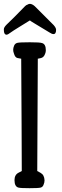

<svg xmlns="http://www.w3.org/2000/svg" viewBox="-29 -985 323 1005"><path d="M168.9 -677.7Q168.9 -675.8 166 -89.8Q169.9 -86.9 183.6 -80.1Q203.1 -69.3 204.1 -41Q204.1 -29.3 199.2 -18.6Q195.3 -5.9 183.1 -2.9Q170.9 0 125.5 0Q80.1 0 68.4 -2.9Q46.9 -7.8 46.9 -42Q46.9 -70.3 68.4 -81.1Q74.2 -84 85 -89.8Q85 -188.5 84 -335.4Q83 -482.4 82 -677.7Q76.2 -678.7 63 -681.2Q49.8 -683.6 43.9 -705.1Q40 -714.8 40 -724.6Q40 -734.4 44.9 -746.1Q49.8 -757.8 62 -760.7Q74.2 -763.7 127 -763.7Q179.7 -763.7 190.4 -759.8Q210.9 -754.9 210.9 -721.7Q210.9 -711.9 207 -703.1Q200.2 -683.6 183.6 -680.7ZM2 -803.7Q-8.8 -806.6 -8.8 -828.1Q-8.8 -828.1 -8.8 -832Q-8.8 -841.8 5.4 -856Q19.5 -870.1 44.9 -894.5Q69.3 -918.9 102.5 -953.1Q108.4 -959 115.2 -960.9Q121.1 -964.8 127 -964.8Q138.7 -964.8 152.3 -953.1Q184.6 -919.9 252 -853.5Q264.6 -838.9 264.6 -829.1Q264.6 -806.6 251 -806.6Q242.2 -806.6 229.5 -815.4Q212.9 -825.2 191.4 -838.4Q169.9 -851.6 149.4 -863.8Q128.9 -876 127.9 -877.9L127 -877V-877.9Q105.5 -864.3 71.8 -843.8Q38.1 -823.2 24.9 -813.5Q11.7 -803.7 7.8 -803.7Z"/></svg>

Font: Semi-Sweet
Style: Book
Weight: 400
Designer: Walter E Stewart
Version: 0.5